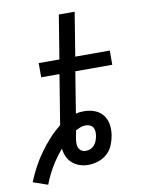

<svg xmlns="http://www.w3.org/2000/svg" viewBox="-124 -799 713 931"><g transform="rotate(-10 232.5 -333.0)"><path d="M37 69 -35 44Q-21 9 -3 -25Q15 -59 37.5 -90.5Q60 -122 86.5 -151.5Q113 -181 144 -205L184 -450H94V-520H196L231 -735H309L274 -520H444V-450H262L229 -247Q239 -250 249.5 -251Q260 -252 270 -252Q298 -252 322.5 -242.5Q347 -233 362.5 -213Q378 -193 382 -166Q386 -139 381 -112Q377 -88 367 -64.5Q357 -41 337.5 -24Q318 -7 293.5 0.5Q269 8 245 8Q223 8 203 1Q183 -6 167.5 -19.5Q152 -33 143.5 -52Q135 -71 133 -92Q102 -56 77.5 -15Q53 26 37 69ZM245 -61Q257 -61 268 -65.5Q279 -70 287 -79Q295 -88 299.5 -99.5Q304 -111 306 -122Q308 -133 307.5 -144.5Q307 -156 302 -165Q297 -174 286.5 -178.5Q276 -183 265 -183Q252 -183 240 -178.5Q228 -174 216 -168L209 -131Q207 -119 206.5 -107Q206 -95 210 -84.5Q214 -74 223.5 -67.5Q233 -61 245 -61Z"/></g></svg>

Font: Iosevka SS18
Style: Italic
Weight: 400
Italic angle: -9°
Monospace: yes
Designer: Belleve Invis
Foundry: Belleve Invis
Version: Version 25.1.1; ttfautohint (v1.8.4)